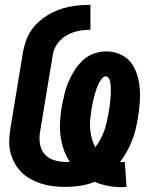

<svg xmlns="http://www.w3.org/2000/svg" viewBox="-20 -763 640 792"><path d="M481 9Q453 9 424.5 3.5Q396 -2 370 -13Q341 -1 310 3.5Q279 8 249 8Q224 8 199 5Q174 2 150.5 -5.5Q127 -13 106 -24.5Q85 -36 68.5 -52.5Q52 -69 40.5 -90Q29 -111 23 -135Q17 -159 18 -184Q19 -209 23 -234L75 -549Q79 -571 86.5 -593Q94 -615 107 -635Q120 -655 138 -671.5Q156 -688 176.5 -700.5Q197 -713 219 -721.5Q241 -730 263 -734.5Q285 -739 307.5 -741Q330 -743 353 -743V-640Q336 -640 319.5 -638Q303 -636 286 -631Q269 -626 253.5 -616.5Q238 -607 226 -594Q214 -581 206.5 -565Q199 -549 197 -532L145 -218Q141 -193 145 -168.5Q149 -144 164 -127Q179 -110 202.5 -102.5Q226 -95 250 -95Q255 -95 259 -95Q263 -95 268 -96Q252 -119 242.5 -147Q233 -175 229.5 -204.5Q226 -234 228 -264.5Q230 -295 235 -325Q240 -351 246 -376Q252 -401 262.5 -425.5Q273 -450 287.5 -473Q302 -496 322 -514.5Q342 -533 367.5 -542Q393 -551 419 -551Q449 -551 476 -539Q503 -527 520 -505Q537 -483 545.5 -455Q554 -427 556.5 -398Q559 -369 556.5 -338.5Q554 -308 549 -277Q545 -253 539.5 -229.5Q534 -206 524.5 -182.5Q515 -159 503 -137Q491 -115 475 -95Q477 -95 479.5 -94.5Q482 -94 485 -94Q487 -94 490 -94.5Q493 -95 495 -95L502 8Q497 8 492 8.5Q487 9 481 9ZM373 -156Q385 -171 394 -188Q403 -205 409.5 -222.5Q416 -240 420 -258Q424 -276 427 -294Q429 -302 430 -310.5Q431 -319 432.5 -327.5Q434 -336 434.5 -344.5Q435 -353 436 -361Q437 -369 437 -377.5Q437 -386 437 -394Q437 -402 436.5 -410.5Q436 -419 434.5 -426.5Q433 -434 428.5 -441Q424 -448 416 -448Q408 -448 402.5 -441.5Q397 -435 392.5 -428Q388 -421 385 -414Q382 -407 379 -399.5Q376 -392 374 -384.5Q372 -377 370 -369.5Q368 -362 366 -354.5Q364 -347 362.5 -339.5Q361 -332 359.5 -324Q358 -316 357 -309Q354 -289 352 -268.5Q350 -248 352 -228.5Q354 -209 359 -190.5Q364 -172 373 -156Z"/></svg>

Font: Iosevka Curly Slab XBdEx
Style: Italic
Weight: 800
Width: 7
Italic angle: -9°
Monospace: yes
Designer: Belleve Invis
Foundry: Belleve Invis
Version: Version 11.1.0; ttfautohint (v1.8.3)